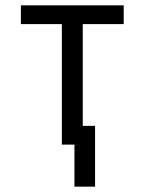

<svg xmlns="http://www.w3.org/2000/svg" viewBox="-20 -540 540 717"><path d="M258 157V0H211V-450H58V-520H442V-450H289V-70H335V157Z"/></svg>

Font: Iosevka SS18
Style: Regular
Weight: 400
Monospace: yes
Designer: Belleve Invis
Foundry: Belleve Invis
Version: Version 25.1.1; ttfautohint (v1.8.4)